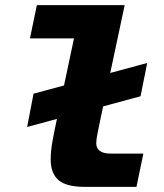

<svg xmlns="http://www.w3.org/2000/svg" viewBox="-20 -730 640 750"><path d="M312 0Q239 0 208.5 -26.5Q178 -53 178 -107Q178 -141 185.5 -181.5Q193 -222 203 -268L269 -580H97L124 -710H467L373 -268Q366 -234 361 -209.5Q356 -185 356 -170Q356 -152 369.5 -141Q383 -130 413 -130H540L513 0ZM86 -234 111 -364 555 -484 529 -354Z"/></svg>

Font: Geist Mono Black
Style: Italic
Weight: 900
Italic angle: -12°
Monospace: yes
Designer: Basement.studio, Andrés Briganti, Mateo Zaragoza
Foundry: Basement.studio, Vercel, Andrés Briganti, Guido Ferreyra, Mateo Zaragoza
Version: Version 1.500; ttfautohint (v1.8.4.7-5d5b)